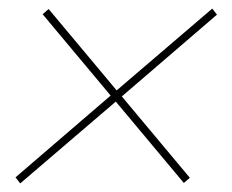

<svg xmlns="http://www.w3.org/2000/svg" viewBox="-20 -563 540 446"><path d="M27 -137 16 -151 237 -341 79 -530 93 -542 251 -353 473 -543 484 -529 263 -339 421 -150 407 -138 249 -327Z"/></svg>

Font: Iosevka Thin Oblique
Style: Regular
Weight: 100
Italic angle: -9°
Monospace: yes
Designer: Belleve Invis
Foundry: Belleve Invis
Version: Version 32.5.0; ttfautohint (v1.8.4)